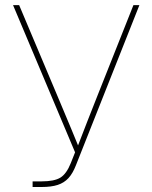

<svg xmlns="http://www.w3.org/2000/svg" viewBox="-20 -748 610 768"><path d="M110.4 0V-22.5H146.5Q197.3 -22.5 221.7 -37.6Q246.1 -52.7 263.2 -95.7L280.3 -138.7L32.2 -727.5H56.6L208.5 -367.2Q223.1 -332.5 237.5 -298.1Q252 -263.7 266.4 -229Q280.8 -194.3 294.9 -159.7H289.6Q309.6 -211.9 329.8 -263.7Q350.1 -315.4 370.6 -367.2L513.7 -727.5H537.6L283.7 -86.9Q271 -54.2 253.7 -35.4Q236.3 -16.6 210.7 -8.3Q185.1 0 146.5 0Z"/></svg>

Font: Inter Thin
Style: Regular
Weight: 250
Designer: Rasmus Andersson
Foundry: rsms
Version: Version 4.001;git-66647c0bb